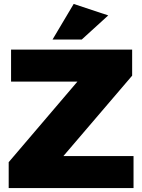

<svg xmlns="http://www.w3.org/2000/svg" viewBox="-20 -952 719 972"><path d="M353 -932 246 -752H394L528 -874ZM36 -701V-539H372L24 -131V0H656V-162H301L649 -569V-701Z"/></svg>

Font: Montserrat ExtraBold
Style: Regular
Weight: 800
Designer: Julieta Ulanovsky
Foundry: Julieta Ulanovsky
Version: Version 4.000